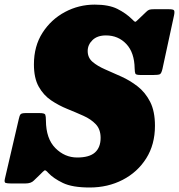

<svg xmlns="http://www.w3.org/2000/svg" viewBox="-62 -790 776 832"><path d="M318 -569Q318 -540 339 -522Q360 -504 393.2 -489.5Q426.5 -475 463.8 -458.2Q501 -441.5 534.2 -415.8Q567.5 -390 588.5 -349Q609.5 -308 609.5 -245Q609.5 -164 571.8 -104Q534 -44 469.8 -10.8Q405.5 22.5 326.5 22.5Q251.5 22.5 210.5 2.8Q169.5 -17 147.5 -40.5Q135.5 -54.5 130.8 -51.5Q126 -48.5 111.5 -33.5L84.5 -7.5Q72.5 5 48 5H-14Q-30 5 -37.2 2.8Q-44.5 0.5 -41 -14.5L19.5 -274.5Q22.5 -289.5 27.2 -294.8Q32 -300 49.5 -300H109.5Q131.5 -300 134.2 -293Q137 -286 137 -267.5Q137.5 -189 178 -148.2Q218.5 -107.5 272.5 -107.5Q325.5 -107.5 349.8 -129.5Q374 -151.5 374 -192.5Q374 -229.5 353.2 -251.5Q332.5 -273.5 299.5 -288.2Q266.5 -303 229.5 -318Q192.5 -333 159.5 -355.2Q126.5 -377.5 105.8 -414.5Q85 -451.5 85 -511Q85 -590 122.2 -648Q159.5 -706 219.5 -738Q279.5 -770 348.5 -770Q409.5 -770 446.5 -751.5Q483.5 -733 510.5 -706.5Q520 -696.5 523.2 -695.5Q526.5 -694.5 538.5 -707L572 -739Q578.5 -745.5 584.8 -747.8Q591 -750 604 -750H671Q688 -750 691.8 -745.5Q695.5 -741 692.5 -725L642 -491.5Q637.5 -471.5 630.5 -468.2Q623.5 -465 601.5 -465H548.5Q527.5 -465 524.8 -470.5Q522 -476 521.5 -493Q520.5 -562 485.5 -599.2Q450.5 -636.5 397 -636.5Q359.5 -636.5 338.8 -616.2Q318 -596 318 -569Z"/></svg>

Font: Besley* Narrow Fatface
Style: Italic
Weight: 900
Width: 4
Italic angle: -13°
Designer: Owen Earl
Foundry: indestructible type*
Version: Version 3.000; ttfautohint (v1.8.3)